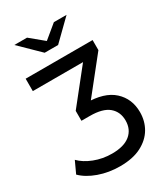

<svg xmlns="http://www.w3.org/2000/svg" viewBox="-245 -838 997 1140"><g transform="rotate(-30 253.5 -268.0)"><path d="M232 201Q155 201 87.5 177Q20 153 -20 113L17 33Q51 68 107.5 90Q164 112 228 112Q310 112 352.5 77Q395 42 395 -19Q395 -78 354 -113Q313 -148 224 -148H167V-216L378 -481L387 -445H5V-530H464V-461L252 -195L209 -226H241Q368 -226 431 -168.5Q494 -111 494 -19Q494 42 465 91.5Q436 141 378 171Q320 201 232 201ZM180 -607 47 -737H134L266 -628H186L318 -737H405L272 -607Z"/></g></svg>

Font: MOST Montserrat Medium
Style: Regular
Weight: 500
Designer: Julieta Ulanovsky
Foundry: Julieta Ulanovsky
Version: Version 8.000;March 11, 2024;FontCreator 15.0.0.2926 64-bit